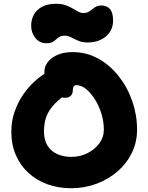

<svg xmlns="http://www.w3.org/2000/svg" viewBox="-20 -987 786 1017"><path d="M357 10Q290 10 232.5 -10.5Q175 -31 131.5 -70.5Q88 -110 64 -165.5Q40 -221 40 -290Q40 -347 58 -397.5Q76 -448 104.5 -488.5Q133 -529 165.5 -558Q198 -587 227.5 -603Q257 -619 277 -619Q303 -619 318 -611.5Q333 -604 347 -584Q370 -553 361.5 -528Q353 -503 328 -486Q282 -453 257 -422.5Q232 -392 222.5 -360Q213 -328 213 -290Q213 -245 232 -215Q251 -185 284 -170.5Q317 -156 357 -156Q404 -156 443 -175.5Q482 -195 506 -227.5Q530 -260 530 -300Q530 -342 517.5 -383.5Q505 -425 483.5 -459.5Q462 -494 436.5 -515Q411 -536 384 -536Q376 -536 371 -530Q366 -524 366 -512Q366 -491 355 -480Q344 -469 324 -469Q297 -469 272 -484.5Q247 -500 231 -530.5Q215 -561 215 -606Q215 -634 232.5 -657.5Q250 -681 283.5 -696Q317 -711 364 -711Q439 -711 501.5 -676Q564 -641 610 -582Q656 -523 681 -450Q706 -377 706 -300Q706 -234 678.5 -177.5Q651 -121 602.5 -79Q554 -37 491 -13.5Q428 10 357 10ZM226 -758Q189 -758 167 -786Q145 -814 145 -851Q145 -881 158.5 -907.5Q172 -934 201.5 -950.5Q231 -967 277 -967Q306 -967 327 -959.5Q348 -952 364.5 -942.5Q381 -933 394.5 -925.5Q408 -918 421 -918Q435 -918 444.5 -922Q454 -926 461.5 -932Q469 -938 476.5 -944Q484 -950 493.5 -954Q503 -958 517 -958Q546 -958 562.5 -939Q579 -920 579 -878Q579 -827 541.5 -794.5Q504 -762 443 -762Q421 -762 405 -767.5Q389 -773 375.5 -780Q362 -787 350 -792.5Q338 -798 324 -798Q306 -798 295.5 -792Q285 -786 277 -778Q269 -770 257.5 -764Q246 -758 226 -758Z"/></svg>

Font: Shantell Sans ExtraBold
Style: Regular
Weight: 800
Designer: Stephen Nixon, Anya Danilova, Shantell Martin
Foundry: Arrow Type
Version: Version 1.011;[c5ecc13dd]